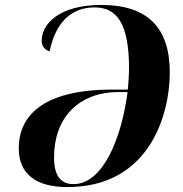

<svg xmlns="http://www.w3.org/2000/svg" viewBox="-20 -748 740 778"><path d="M248 10C587 13 668 -286 668 -454C668 -639 575 -728 390 -728C223 -728 149 -653 149 -583C149 -556 167 -544 181 -540C205 -656 268 -718 363 -718C456 -718 503 -650 503 -467C503 -450 500 -405 498 -385H435C149 -385 56 -275 56 -147C56 -44 125 9 248 10ZM278 -2C230 -2 199 -30 199 -111C199 -268 296 -375 461 -375H497C472 -186 397 -2 278 -2Z"/></svg>

Font: Noto Serif Display
Style: Bold Italic
Weight: 700
Italic angle: -12°
Designer: Monotype Design Team
Foundry: Monotype Imaging Inc.
Version: Version 2.009